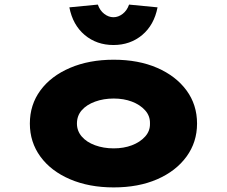

<svg xmlns="http://www.w3.org/2000/svg" viewBox="-20 -806 988 836"><path d="M475 10Q368 10 285 -25.5Q202 -61 156 -124Q110 -187 110 -268Q110 -350 156 -412.5Q202 -475 285 -510.5Q368 -546 475 -546Q583 -546 664.5 -510.5Q746 -475 792 -412.5Q838 -350 838 -268Q838 -187 792 -124Q746 -61 664.5 -25.5Q583 10 475 10ZM475 -160Q519 -160 554.5 -173.5Q590 -187 612 -211.5Q634 -236 633 -268Q634 -301 612 -325.5Q590 -350 554.5 -363.5Q519 -377 475 -377Q431 -377 394 -363.5Q357 -350 336 -326Q315 -302 315 -268Q315 -236 336 -211.5Q357 -187 394 -173.5Q431 -160 475 -160ZM474 -610Q401 -610 349 -653.5Q297 -697 282 -774L406 -786Q415 -760 434 -745.5Q453 -731 474 -731Q495 -731 514 -745.5Q533 -760 542 -786L666 -774Q651 -697 599 -653.5Q547 -610 474 -610Z"/></svg>

Font: Lexend Tera Black
Style: Regular
Weight: 900
Version: Version 1.007